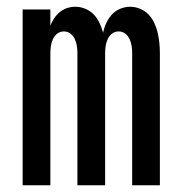

<svg xmlns="http://www.w3.org/2000/svg" viewBox="-20 -548 540 568"><path d="M47 0V-520H129V-472Q133 -483 140 -493.5Q147 -504 156.5 -512Q166 -520 178 -524Q190 -528 203 -528Q218 -528 232.5 -522Q247 -516 257.5 -505Q268 -494 274.5 -480Q281 -466 285 -451Q288 -466 294.5 -480Q301 -494 311 -505Q321 -516 335.5 -522Q350 -528 365 -528Q380 -528 394.5 -522Q409 -516 419.5 -505Q430 -494 436.5 -480Q443 -466 446.5 -451Q450 -436 451.5 -420.5Q453 -405 453 -390V0H371V-390Q371 -401 369.5 -411.5Q368 -422 363.5 -432Q359 -442 350.5 -448.5Q342 -455 331 -455Q320 -455 311.5 -448.5Q303 -442 298.5 -432Q294 -422 292.5 -411.5Q291 -401 291 -390V0H209V-390Q209 -401 207.5 -411.5Q206 -422 201.5 -432Q197 -442 188.5 -448.5Q180 -455 169 -455Q158 -455 149.5 -448.5Q141 -442 136.5 -432Q132 -422 130.5 -411.5Q129 -401 129 -390V0Z"/></svg>

Font: Iosevka Term Curly Medium
Style: Regular
Weight: 500
Designer: Belleve Invis
Foundry: Belleve Invis
Version: Version 32.3.0